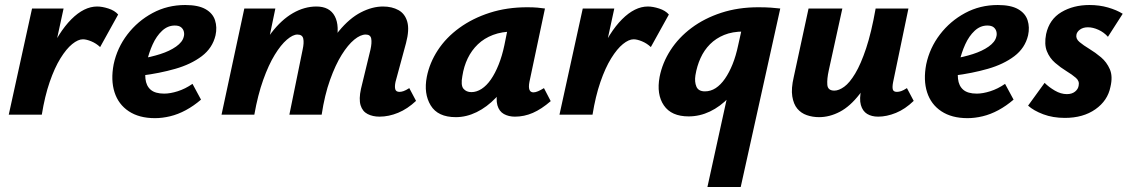

<svg xmlns="http://www.w3.org/2000/svg" viewBox="-20 -458 4505 767"><path d="M103 0Q129 -137 171.5 -233.5Q214 -330 265 -381Q316 -432 368 -432Q388 -432 413 -424Q438 -416 452 -400L380 -270Q364 -285 344.5 -293Q325 -301 311 -301Q292 -301 268.5 -282Q245 -263 221.5 -225Q198 -187 178.5 -130.5Q159 -74 147 0ZM15 0 108 -424H234L142 0Z M599 14Q536 14 494.5 -13.5Q453 -41 437.5 -89.5Q422 -138 434 -201Q448 -267 489 -320.5Q530 -374 589.5 -406Q649 -438 720 -438Q772 -438 801 -421.5Q830 -405 839 -377Q848 -349 841 -317Q829 -266 786 -233.5Q743 -201 680 -183Q617 -165 545 -156L540 -223Q583 -230 620.5 -242Q658 -254 683.5 -272Q709 -290 714 -311Q717 -321 714.5 -331.5Q712 -342 703.5 -349Q695 -356 678 -356Q650 -356 627.5 -335Q605 -314 590 -281Q575 -248 566 -209Q558 -172 561 -143.5Q564 -115 582 -99.5Q600 -84 636 -84Q660 -84 690 -93.5Q720 -103 749 -123L783 -60Q754 -35 722.5 -18Q691 -1 659.5 6.5Q628 14 599 14Z M1496 8Q1469 8 1448.5 -2.5Q1428 -13 1420.5 -37.5Q1413 -62 1422 -103L1460 -260Q1466 -287 1463 -303.5Q1460 -320 1441 -320Q1420 -320 1395 -299.5Q1370 -279 1345 -239Q1320 -199 1298.5 -139Q1277 -79 1265 0H1199Q1223 -118 1257.5 -200.5Q1292 -283 1334 -334Q1376 -385 1421.5 -408.5Q1467 -432 1510 -432Q1546 -432 1572 -417.5Q1598 -403 1607 -371Q1616 -339 1602 -286L1560 -131Q1556 -112 1559 -101.5Q1562 -91 1576 -91Q1583 -91 1592 -94Q1601 -97 1615 -106L1642 -55Q1608 -23 1570.5 -7.5Q1533 8 1496 8ZM865 0 956 -424H1080L992 0ZM935 0Q957 -110 990 -191.5Q1023 -273 1063.5 -326Q1104 -379 1150 -405.5Q1196 -432 1244 -432Q1297 -432 1317.5 -393Q1338 -354 1322 -286L1253 0H1136L1189 -260Q1195 -287 1191.5 -303.5Q1188 -320 1168 -320Q1150 -320 1126 -299.5Q1102 -279 1077.5 -239Q1053 -199 1031.5 -139Q1010 -79 996 0Z M1801 10Q1729 10 1700.5 -37Q1672 -84 1685 -151Q1696 -207 1729 -257.5Q1762 -308 1815 -346.5Q1868 -385 1936.5 -407Q2005 -429 2086 -429Q2111 -429 2127 -427.5Q2143 -426 2157 -424L2095 -131Q2087 -89 2111 -89Q2119 -89 2129.5 -93.5Q2140 -98 2153 -106L2180 -54Q2143 -22 2108.5 -7Q2074 8 2037 8Q2012 8 1993 -2.5Q1974 -13 1967 -37.5Q1960 -62 1969 -103L1999 -246L2068 -277Q2053 -211 2025 -158Q1997 -105 1961 -67.5Q1925 -30 1884 -10Q1843 10 1801 10ZM1863 -90Q1884 -90 1904 -103Q1924 -116 1941 -140.5Q1958 -165 1972 -200Q1986 -235 1995 -278L2015 -377L2071 -327Q2061 -331 2051 -331.5Q2041 -332 2031 -332Q1985 -332 1949.5 -318.5Q1914 -305 1889 -281Q1864 -257 1848.5 -225Q1833 -193 1827 -154Q1820 -117 1831.5 -103.5Q1843 -90 1863 -90Z M2303 0Q2329 -137 2371.5 -233.5Q2414 -330 2465 -381Q2516 -432 2568 -432Q2588 -432 2613 -424Q2638 -416 2652 -400L2580 -270Q2564 -285 2544.5 -293Q2525 -301 2511 -301Q2492 -301 2468.5 -282Q2445 -263 2421.5 -225Q2398 -187 2378.5 -130.5Q2359 -74 2347 0ZM2215 0 2308 -424H2434L2342 0Z M2806 289 2912 -194 2997 -277Q2982 -211 2955 -158.5Q2928 -106 2892.5 -69Q2857 -32 2816 -12.5Q2775 7 2731 7Q2662 7 2632 -37Q2602 -81 2615 -151Q2626 -207 2658.5 -257.5Q2691 -308 2742.5 -346.5Q2794 -385 2861.5 -407Q2929 -429 3009 -429Q3039 -429 3059.5 -427.5Q3080 -426 3097 -424L2939 289ZM2796 -93Q2819 -93 2839 -106Q2859 -119 2876 -143.5Q2893 -168 2906.5 -201.5Q2920 -235 2929 -278L2951 -377L3001 -327Q2988 -330 2975.5 -331Q2963 -332 2950 -332Q2906 -332 2873 -318.5Q2840 -305 2816.5 -281.5Q2793 -258 2778.5 -226Q2764 -194 2758 -157Q2754 -131 2762 -112Q2770 -93 2796 -93Z M3252 10Q3226 10 3203 2Q3180 -6 3165 -24Q3150 -42 3145 -73Q3140 -104 3151 -151L3210 -424H3345L3291 -178Q3283 -142 3285 -119Q3287 -96 3313 -96Q3331 -96 3352.5 -111.5Q3374 -127 3396.5 -164.5Q3419 -202 3440 -265Q3461 -328 3478 -424H3541Q3517 -299 3484.5 -215Q3452 -131 3414 -82Q3376 -33 3335 -11.5Q3294 10 3252 10ZM3488 8Q3462 8 3444 -3Q3426 -14 3419 -38.5Q3412 -63 3421 -103L3487 -424H3609L3548 -131Q3544 -111 3546.5 -101Q3549 -91 3563 -91Q3571 -91 3580 -94Q3589 -97 3603 -106L3630 -55Q3596 -22 3559 -7Q3522 8 3488 8Z M3845 14Q3782 14 3740.5 -13.5Q3699 -41 3683.5 -89.5Q3668 -138 3680 -201Q3694 -267 3735 -320.5Q3776 -374 3835.5 -406Q3895 -438 3966 -438Q4018 -438 4047 -421.5Q4076 -405 4085 -377Q4094 -349 4087 -317Q4075 -266 4032 -233.5Q3989 -201 3926 -183Q3863 -165 3791 -156L3786 -223Q3829 -230 3866.5 -242Q3904 -254 3929.5 -272Q3955 -290 3960 -311Q3963 -321 3960.5 -331.5Q3958 -342 3949.5 -349Q3941 -356 3924 -356Q3896 -356 3873.5 -335Q3851 -314 3836 -281Q3821 -248 3812 -209Q3804 -172 3807 -143.5Q3810 -115 3828 -99.5Q3846 -84 3882 -84Q3906 -84 3936 -93.5Q3966 -103 3995 -123L4029 -60Q4000 -35 3968.5 -18Q3937 -1 3905.5 6.5Q3874 14 3845 14Z M4234 13Q4186 13 4147.5 -1.5Q4109 -16 4087 -36L4153 -127Q4170 -110 4194 -96Q4218 -82 4242 -82Q4262 -82 4274.5 -92Q4287 -102 4289 -116Q4293 -134 4278 -147Q4263 -160 4240 -174Q4217 -188 4195 -207Q4173 -226 4162 -253.5Q4151 -281 4159 -322Q4172 -381 4220 -409.5Q4268 -438 4332 -438Q4372 -438 4406.5 -428Q4441 -418 4465 -403L4406 -311Q4390 -329 4368 -339Q4346 -349 4326 -349Q4307 -349 4294.5 -340Q4282 -331 4280 -319Q4277 -303 4292.5 -290Q4308 -277 4332 -262.5Q4356 -248 4378.5 -229Q4401 -210 4413.5 -181.5Q4426 -153 4416 -111Q4405 -56 4356 -21.5Q4307 13 4234 13Z"/></svg>

Font: Ysabeau ExtraBold
Style: Italic
Weight: 800
Italic angle: -12°
Designer: Christian Thalmann (Catharsis Fonts)
Version: Version 2.002